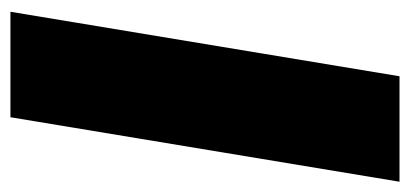

<svg xmlns="http://www.w3.org/2000/svg" viewBox="-224 -544 768 359"><g transform="rotate(90 159.5 -364.0)"><path d="M319.3 -727.5 198.7 0H1.5L122.1 -727.5Z"/></g></svg>

Font: Inter Black
Style: Italic
Weight: 900
Italic angle: -9.39999°
Designer: Rasmus Andersson
Foundry: rsms
Version: Version 4.000;git-a52131595